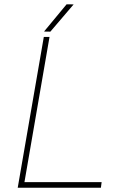

<svg xmlns="http://www.w3.org/2000/svg" viewBox="-20 -885 627 905"><path d="M95.2 -26.4H459L455.6 0H63.5L186.5 -710.9H213.4ZM293.9 -864.7 327.1 -864.3 217.3 -735.8 187.5 -736.3Z"/></svg>

Font: Roboto Mono Thin
Style: Italic
Weight: 250
Designer: Google
Version: Version 2.000985; 2015; ttfautohint (v1.3)